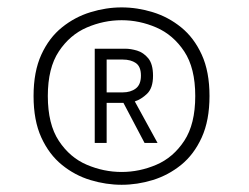

<svg xmlns="http://www.w3.org/2000/svg" viewBox="-20 -720 690 532"><path d="M317 -208Q274 -208 230.8 -221Q187.5 -234 151.8 -263Q116 -292 94.5 -339Q73 -386 73 -454Q73 -521.5 94.5 -568.5Q116 -615.5 151.8 -644.2Q187.5 -673 230.8 -686.2Q274 -699.5 317 -699.5Q360.5 -699.5 403.5 -686.2Q446.5 -673 482 -644.2Q517.5 -615.5 539 -568.5Q560.5 -521.5 560.5 -454Q560.5 -386.5 539 -339.2Q517.5 -292 482 -263.2Q446.5 -234.5 403.5 -221.2Q360.5 -208 317 -208ZM317 -243.5Q366.5 -243.5 413.2 -263.5Q460 -283.5 490.5 -329.8Q521 -376 521 -454Q521 -531.5 490.5 -577.5Q460 -623.5 413.2 -643.8Q366.5 -664 317 -664Q267.5 -664 220.5 -643.8Q173.5 -623.5 143 -577.5Q112.5 -531.5 112.5 -454Q112.5 -376 143 -329.8Q173.5 -283.5 220.5 -263.5Q267.5 -243.5 317 -243.5ZM242.5 -324V-585H328Q342 -585 359.8 -579.8Q377.5 -574.5 390.8 -558.5Q404 -542.5 404 -510Q404 -476 387.5 -460.2Q371 -444.5 353.5 -439L416.5 -324H380.5L322 -435H275.5V-324ZM275.5 -464H320Q342 -464 356.2 -474.8Q370.5 -485.5 370.5 -510.5Q370.5 -535.5 356.5 -545.2Q342.5 -555 320 -555H275.5Z"/></svg>

Font: Trispace ExtraLight
Style: Regular
Weight: 200
Designer: Tyler Finck
Foundry: Etcetera Type Company
Version: Version 1.210; ttfautohint (v1.8.3)